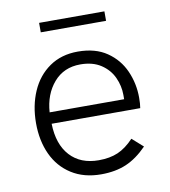

<svg xmlns="http://www.w3.org/2000/svg" viewBox="-75 -707 690 779"><g transform="rotate(-10 269.5 -317.5)"><path d="M55 -243Q55 -315 80.5 -373.5Q106 -432 155 -466Q204 -500 272 -500Q344 -500 391.5 -467.5Q439 -435 462 -383Q485 -331 485 -273Q485 -247 482 -230H117Q119 -145 162 -98Q205 -51 280 -51Q326 -51 359.5 -65.5Q393 -80 425 -114L470 -74Q428 -31 383.5 -12Q339 7 280 7Q209 7 158 -25.5Q107 -58 81 -114.5Q55 -171 55 -243ZM424 -277V-295Q424 -332 408 -367Q392 -402 358 -424.5Q324 -447 273 -447Q205 -447 163.5 -399Q122 -351 117 -277ZM138 -642H407V-603H138Z"/></g></svg>

Font: Hanken Grotesk Light
Style: Regular
Weight: 300
Designer: Alfredo Marco Pradil
Foundry: Hanken Design Co.
Version: Version 3.014